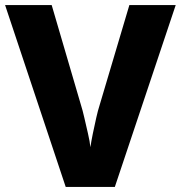

<svg xmlns="http://www.w3.org/2000/svg" viewBox="-20 -734 710 754"><path d="M670 -714 431 0H238L0 -714H183L299 -318Q304 -303 311 -272.5Q318 -242 325.5 -209.5Q333 -177 335 -156Q338 -177 344.5 -209Q351 -241 358 -271.5Q365 -302 370 -317L488 -714Z"/></svg>

Font: Noto Sans Thai ExtraBold
Style: Regular
Weight: 800
Version: Version 2.001